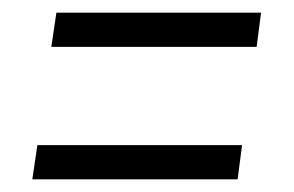

<svg xmlns="http://www.w3.org/2000/svg" viewBox="-20 -435 464 303"><path d="M61 -361 69 -415H392L385 -361ZM31 -152 39 -206H362L355 -152Z"/></svg>

Font: Alumni Sans Thin Medium
Style: Italic
Weight: 500
Italic angle: -8°
Version: Version 1.016